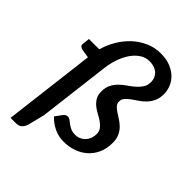

<svg xmlns="http://www.w3.org/2000/svg" viewBox="-244 -844 1081 1081"><g transform="rotate(45 297.0 -303.5)"><path d="M385 -731Q432.5 -731 465.8 -716.8Q499 -702.5 520 -680.5Q541 -658.5 550.5 -632.2Q560 -606 560 -582Q560 -548.5 549 -525Q538 -501.5 521.2 -484Q504.5 -466.5 485 -453.8Q465.5 -441 448.8 -428.8Q432 -416.5 421 -403.5Q410 -390.5 410 -373Q410 -357 420.2 -345.5Q430.5 -334 446.2 -323.8Q462 -313.5 480 -302Q498 -290.5 513.8 -274.8Q529.5 -259 539.8 -236.8Q550 -214.5 550 -182Q550 -136.5 533.8 -101Q517.5 -65.5 490 -41.2Q462.5 -17 426.2 -4.5Q390 8 350.5 8Q307 8 271.2 -9.8Q235.5 -27.5 210.5 -54.5L239.5 -94Q244.5 -101 251.2 -105.2Q258 -109.5 268 -109.5Q277.5 -109.5 286.2 -102.5Q295 -95.5 306 -87.2Q317 -79 331.8 -72.2Q346.5 -65.5 368.5 -65.5Q386 -65.5 401.2 -72.2Q416.5 -79 427.5 -91Q438.5 -103 444.8 -119Q451 -135 451 -153.5Q451 -176 439.8 -190.8Q428.5 -205.5 411.8 -217.2Q395 -229 375.2 -239.2Q355.5 -249.5 338.8 -263Q322 -276.5 310.8 -295.2Q299.5 -314 299.5 -342.5Q299.5 -375 311.5 -397.8Q323.5 -420.5 341.2 -437.8Q359 -455 380 -469.2Q401 -483.5 418.8 -499Q436.5 -514.5 448.5 -533.2Q460.5 -552 460.5 -578.5Q460.5 -592.5 455.5 -606.2Q450.5 -620 439.8 -631Q429 -642 412 -648.5Q395 -655 371 -655Q340.5 -655 314.8 -638Q289 -621 269.2 -592.5Q249.5 -564 236.5 -526.8Q223.5 -489.5 218.5 -449L166 -19L141.5 79Q134.5 100.5 122 112.2Q109.5 124 86.5 124H43.5L110.5 -425L60.5 -433Q48.5 -435.5 41.8 -441.5Q35 -447.5 37 -459L41.5 -502H124Q136.5 -547.5 161 -589Q185.5 -630.5 219.2 -662Q253 -693.5 295 -712.2Q337 -731 385 -731Z"/></g></svg>

Font: Lato Semibold
Style: Italic
Weight: 600
Italic angle: -7°
Designer: Lukasz Dziedzic
Foundry: tyPoland Lukasz Dziedzic
Version: Version 2.006; 2014-01-15